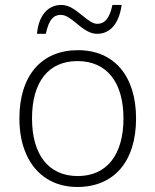

<svg xmlns="http://www.w3.org/2000/svg" viewBox="-20 -743 626 773"><path d="M371.6 -606.9C422.9 -606.9 459.5 -647.5 469.7 -723.1H432.6C421.4 -668.9 401.4 -647 371.6 -647C352.5 -647 331.5 -664.1 309.6 -682.1C282.2 -704.1 257.8 -723.1 226.6 -723.1C171.9 -723.1 135.3 -679.2 128.9 -606.9H164.6C176.3 -663.6 195.3 -683.1 224.6 -683.1C245.6 -683.1 264.6 -668 285.6 -650.9C326.2 -616.2 348.1 -606.9 371.6 -606.9ZM527.8 -266.1C527.8 -436.5 439.9 -541 293.9 -541C147.5 -541 58.1 -439.5 58.1 -266.1C58.1 -210.9 67.4 -162.6 86.4 -120.6C124 -36.6 197.8 9.8 291 9.8C439 9.8 527.8 -92.8 527.8 -266.1ZM108.9 -266.1C108.9 -413.1 174.8 -497.1 292 -497.1C409.2 -497.1 477.1 -412.6 477.1 -266.1C477.1 -120.1 410.2 -34.2 293 -34.2C175.8 -34.2 108.9 -120.1 108.9 -266.1Z"/></svg>

Font: Open Sans 300
Style: Regular
Weight: 300
Foundry: Ascender Corporation
Version: Version 1.100;PS 001.100;hotconv 1.0.88;makeotf.lib2.5.64775